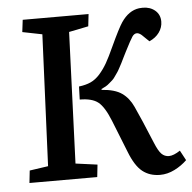

<svg xmlns="http://www.w3.org/2000/svg" viewBox="-52 -759 824 824"><g transform="rotate(-5 360.5 -346.5)"><path d="M291 -394Q320.3 -397.5 341.8 -407.2Q363.3 -417 381.6 -437.7Q399.9 -458.5 414.3 -483.6Q428.7 -508.8 448.2 -551.8Q483.9 -628.9 500 -652.8Q532.2 -700.2 577.1 -706.1Q585 -707 592.8 -707Q624.5 -707 645.8 -689Q667 -670.9 667 -641.1Q667 -615.7 651.6 -594.2Q636.2 -572.8 608.9 -561L578.1 -590.8Q566.9 -600.1 558.1 -600.1Q546.9 -600.1 538.3 -587.9Q529.8 -575.7 503.9 -524.9Q501 -519.5 491.9 -501Q482.9 -482.4 480.5 -477.8Q478 -473.1 470.2 -458.5Q462.4 -443.8 459 -439.5Q455.6 -435.1 448.2 -424.1Q440.9 -413.1 435.3 -408.4Q429.7 -403.8 421.6 -396.5Q413.6 -389.2 405 -384.3Q396.5 -379.4 386.2 -375V-371.1Q443.4 -367.2 473.4 -345.9Q503.4 -324.7 521 -286.1Q544.9 -234.9 589.8 -126Q604.5 -89.8 617.7 -76.4Q630.9 -63 649.9 -63Q669.4 -63 698.2 -82L721.2 -39.1Q698.2 -16.6 667.5 -1.2Q636.7 14.2 605 14.2Q560.1 14.2 529.1 -10.5Q498 -35.2 474.1 -97.2L418.9 -235.8Q394.5 -296.4 368.4 -317.1Q342.3 -337.9 289.1 -337.9ZM153.8 -630.9 68.8 -647.9 75.2 -700.2H358.9L353 -647.9L269 -630.9L247.1 -65.9L340.8 -53.2L335 0H43L48.8 -53.2L128.9 -64.9Z"/></g></svg>

Font: Literata Book SemiBold
Style: Italic
Weight: 600
Italic angle: -3°
Designer: Latin by Veronika Burian and Jose Scaglione. Greek by Irene Vlachou. Cyrillic by Vera Evstafieva
Foundry: TypeTogether
Version: Version 1.003;PS 001.003;hotconv 1.0.88;makeotf.lib2.5.64775